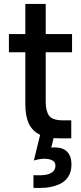

<svg xmlns="http://www.w3.org/2000/svg" viewBox="-20 -699 409 970"><path d="M285 0Q223 0 184 -17.5Q145 -35 126.5 -73Q108 -111 108 -172V-435H25V-527H108V-679H211V-527H344V-435H211V-185Q211 -138 228 -114.5Q245 -91 299 -91H340V0ZM214 249Q197 250 181 250.5Q165 251 149 250V186Q168 187 187.5 186.5Q207 186 223.5 181Q240 176 250 165.5Q260 155 260 138Q260 122 249.5 114.5Q239 107 226 105Q213 103 204 103Q193 103 177.5 105.5Q162 108 151 112L184 -23H256L239 47Q245 46 251 45.5Q257 45 263 46Q300 47 320.5 69Q341 91 341 132Q341 170 324 195Q307 220 278 232.5Q249 245 214 249Z"/></svg>

Font: Onest Medium
Style: Regular
Weight: 500
Designer: Dmitri Voloshin, Andrey Kudryavtsev
Foundry: Dmitri Voloshin, Andrey Kudryavtsev
Version: Version 1.000;gftools[0.9.33]